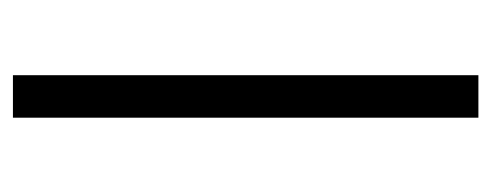

<svg xmlns="http://www.w3.org/2000/svg" viewBox="-254 -514 767 300"><g transform="rotate(-90 130.0 -363.5)"><path d="M163 -727.3V0H96.6V-727.3Z"/></g></svg>

Font: Inter P Light
Style: Regular
Weight: 300
Designer: Rasmus Andersson
Foundry: rsms
Version: Version 3.018;git-588b23468